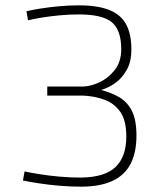

<svg xmlns="http://www.w3.org/2000/svg" viewBox="-20 -690 600 719"><path d="M283 9Q244 9 202.5 5.5Q161 2 125.5 -3.5Q90 -9 66 -14L72 -48Q95 -43 129.5 -37.5Q164 -32 204 -28.5Q244 -25 283 -25Q372 -26 412.5 -64.5Q453 -103 453 -179Q453 -239 430.5 -271Q408 -303 371.5 -316.5Q335 -330 291 -332H157V-366H290Q317 -366 350.5 -381Q384 -396 409 -427Q434 -458 434 -506Q434 -577 399 -606.5Q364 -636 275 -636Q239 -636 202.5 -632.5Q166 -629 135.5 -624Q105 -619 85 -614L79 -648Q100 -653 131.5 -658Q163 -663 200.5 -666.5Q238 -670 274 -670Q346 -670 389.5 -652.5Q433 -635 452.5 -598.5Q472 -562 472 -505Q472 -459 455 -429Q438 -399 416 -382.5Q394 -366 376.5 -359.5Q359 -353 359 -353Q397 -343 426.5 -326Q456 -309 473.5 -275.5Q491 -242 491 -182Q491 -118 468.5 -75.5Q446 -33 400 -12Q354 9 283 9Z"/></svg>

Font: TitilliumWeb ExtraLight
Style: Regular
Weight: 400
Designer: Mohamed Gaber, Accademia di Belle Arti di Urbino and others
Foundry: Kief Type Foundry, Accademia di Belle Arti di Urbino and others
Version: Version 3.000; ttfautohint (v1.8.2)